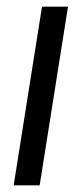

<svg xmlns="http://www.w3.org/2000/svg" viewBox="-20 -556 248 576"><path d="M99 0H21L106 -536H184Z"/></svg>

Font: Georama
Style: Italic
Weight: 400
Italic angle: -9°
Designer: Jean-Baptiste Levee
Foundry: Production Type
Version: Version 1.000